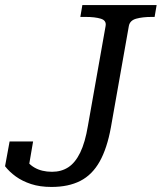

<svg xmlns="http://www.w3.org/2000/svg" viewBox="-35 -730 640 760"><path d="M383 -627Q387 -649 364 -656Q341 -663 304 -663H283L291 -710H585L577 -663H566Q529 -663 504 -656Q479 -649 475 -627L404 -226Q389 -143 359.5 -90.5Q330 -38 283 -14Q236 10 169 10Q123 10 88 -1.5Q53 -13 27.5 -31.5Q2 -50 -15 -72L3 -170H96L77 -59Q60 -66 52 -75.5Q44 -85 43.5 -94Q43 -103 48 -109Q53 -115 61 -113Q72 -84 101 -67Q130 -50 171 -50Q208 -50 235.5 -68Q263 -86 282.5 -126Q302 -166 313 -232Z"/></svg>

Font: Roboto Serif 20pt
Style: Italic
Weight: 400
Italic angle: -10°
Designer: Greg Gazdowicz
Foundry: Commercial Type
Version: Version 1.008